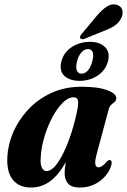

<svg xmlns="http://www.w3.org/2000/svg" viewBox="-20 -851 583 881"><path d="M424.5 -147.5Q414.5 -110.5 417.5 -96.8Q420.5 -83 432 -83Q447.5 -83 470.5 -110Q477.5 -117 482.5 -116.5Q499.5 -116 487.5 -82.5Q470 -41 432.2 -15.8Q394.5 9.5 346 9.5Q309 9.5 292.8 -8.2Q276.5 -26 276.5 -57.5Q276.5 -77 282 -107Q249.5 -49 210.5 -19.8Q171.5 9.5 121 9.5Q68.5 9.5 39.5 -25.5Q10.5 -60.5 13.5 -128.5Q16 -185.5 40.2 -242.8Q64.5 -300 108.8 -347.8Q153 -395.5 215 -424.2Q277 -453 355 -453Q430.5 -453 472.8 -436.8Q515 -420.5 513.5 -400Q512.5 -388.5 505.5 -383Q498.5 -377.5 490.8 -371Q483 -364.5 479 -350ZM167 -131.5Q164 -96.5 172.2 -81.2Q180.5 -66 193 -66Q219 -66 246.2 -106Q273.5 -146 297.2 -211.2Q321 -276.5 336 -352.5Q340.5 -377 337.5 -390.8Q334.5 -404.5 317.5 -404.5Q292.5 -404.5 267 -378.8Q241.5 -353 219.8 -312Q198 -271 183.8 -223.2Q169.5 -175.5 167 -131.5ZM425 -779.5Q449 -807.5 471.2 -821.5Q493.5 -835.5 515.5 -829Q537 -822.5 541.2 -804.2Q545.5 -786 536.5 -768Q525.5 -746.5 506.5 -733.5Q487.5 -720.5 460 -710.5L366.5 -672.5Q351.5 -668 347.5 -677Q346 -682 349 -687.2Q352 -692.5 356.5 -697.5ZM345 -480Q300 -480 275.2 -503.2Q250.5 -526.5 262 -570Q273 -612 310 -635.5Q347 -659 392 -659Q438 -659 462 -635Q486 -611 475.5 -570Q464.5 -528 427.8 -504Q391 -480 345 -480ZM384 -626Q368.5 -626 354.8 -612Q341 -598 333.5 -569.5Q326.5 -541.5 332.8 -527.2Q339 -513 354.5 -513Q370 -513 383.2 -527.5Q396.5 -542 403.5 -569.5Q411 -597.5 405.2 -611.8Q399.5 -626 384 -626Z"/></svg>

Font: Fraunces 144pt Soft
Style: Bold Italic
Weight: 700
Italic angle: -16°
Version: Version 1.000;[b76b70a41]